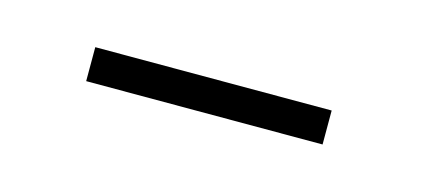

<svg xmlns="http://www.w3.org/2000/svg" viewBox="-23 -368 311 142"><g transform="rotate(15 132.0 -297.0)"><path d="M41 -284H222V-310H41Z"/></g></svg>

Font: Noto Sans Devanagari Extra Condensed Thin
Style: Regular
Weight: 250
Width: 2
Designer: Monotype Design Team
Foundry: Monotype Imaging Inc.
Version: 1.000